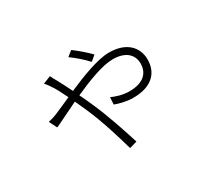

<svg xmlns="http://www.w3.org/2000/svg" viewBox="-131 -850 1262 1146"><g transform="rotate(-30 500.0 -276.5)"><path d="M566 -525C536 -557 485 -599 459 -618L423 -589C460 -563 502 -526 530 -495ZM218 -525C230 -512 245 -490 254 -476C266 -458 284 -423 304 -382C256 -361 216 -342 188 -331C174 -325 153 -318 129 -313L156 -259C193 -275 254 -307 324 -340C336 -313 349 -285 361 -258C408 -151 445 -26 471 65L523 50C496 -36 452 -171 404 -277C393 -302 380 -331 366 -359C466 -404 574 -446 645 -446C749 -446 778 -388 778 -342C778 -288 748 -230 637 -230C592 -230 547 -245 519 -258L516 -209C544 -198 592 -185 638 -185C767 -185 826 -250 826 -341C826 -423 769 -492 646 -492C567 -492 448 -445 346 -401C326 -442 306 -481 292 -506C284 -519 277 -532 271 -546Z"/></g></svg>

Font: Source Han Sans SC Light
Style: Regular
Weight: 300
Designer: Ryoko NISHIZUKA (kana & ideographs); Paul D. Hunt (Latin, Greek & Cyrillic); Wenlong ZHANG (bopomofo); Sandoll Communica
Foundry: Adobe Systems Incorporated
Version: Version 1.004;PS 1.004;hotconv 1.0.82;makeotf.lib2.5.63406